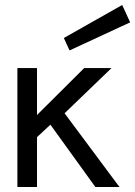

<svg xmlns="http://www.w3.org/2000/svg" viewBox="-20 -753 544 773"><path d="M237 -600 472 -733 504 -663 260 -550ZM50 -479H129V-290L319 -479H429L240 -297L461 0H364L183 -251L129 -201V0H50Z"/></svg>

Font: Karmilla
Style: Regular
Weight: 400
Designer: Jonathan Pinhorn
Version: Version 1.000